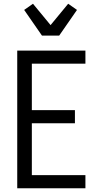

<svg xmlns="http://www.w3.org/2000/svg" viewBox="-20 -1005 540 1025"><path d="M72 0V-735H436V-665H150V-417H380V-347H150V-70H436V0ZM204 -815 109 -952 156 -985 250 -871 344 -985 391 -952 296 -815Z"/></svg>

Font: HulyMono
Style: Regular
Weight: 400
Monospace: yes
Designer: Belleve Invis
Foundry: Belleve Invis
Version: Version 33.2.5; ttfautohint (v1.8.4)